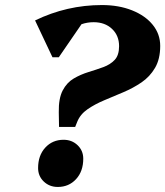

<svg xmlns="http://www.w3.org/2000/svg" viewBox="-20 -726 655 761"><path d="M214 -223 213 -281Q212 -336 228.5 -367.5Q245 -399 272.5 -415Q300 -431 331 -440.5Q362 -450 389.5 -460Q417 -470 434.5 -488.5Q452 -507 452 -543Q452 -585 424 -611.5Q396 -638 351 -638Q326 -638 303 -630L213 -499H188L119 -645Q245 -706 384 -706Q451 -706 503.5 -685Q556 -664 585.5 -627.5Q615 -591 615 -544Q615 -492 594.5 -457Q574 -422 541 -399.5Q508 -377 469 -360.5Q430 -344 393 -328.5Q356 -313 327 -293Q298 -273 286 -243L278 -223ZM209 15Q176 15 153.5 -6.5Q131 -28 131 -60Q131 -110 159.5 -141Q188 -172 232 -172Q265 -172 287.5 -150.5Q310 -129 310 -97Q310 -47 281.5 -16Q253 15 209 15Z"/></svg>

Font: Platypi
Style: Bold Italic
Weight: 700
Italic angle: -13°
Designer: David Sargent
Foundry: Bolt Cutter Type
Version: Version 1.200; ttfautohint (v1.8.4.7-5d5b)